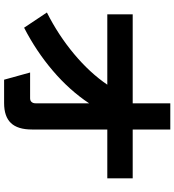

<svg xmlns="http://www.w3.org/2000/svg" viewBox="24 -782 871 960"><g transform="rotate(90 460.0 -301.5)"><path d="M627 -25Q627 46 594.5 80Q562 114 495 114H378L342 -16H471Q483 -16 489.5 -23.5Q496 -31 496 -43V-311Q431 -213 333 -129.5Q235 -46 118 14L42 -100Q155 -157 249 -235.5Q343 -314 403 -402H51V-529H496V-717H627V-529H871V-402H627Z"/></g></svg>

Font: BM Euljiro oraeorae
Style: Regular
Weight: 400
Designer: Bongjin Kim; Bomjun Kim; Myungsoo Han; Hyesun Chae; Mikyoung Jeong; Wujin Sim; Minjae Kang; Suwha Jang;
Foundry: Sandoll Inc.
Version: Version 1.000;hotconv 1.0.109;makeexe 2.5.65596